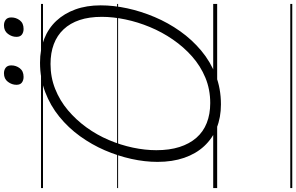

<svg xmlns="http://www.w3.org/2000/svg" viewBox="-283 -833 1495 969"><g transform="rotate(-90 464.5 -348.5)"><path d="M422 19Q356 19 303 -2.5Q250 -24 211.5 -65.5Q173 -107 152.5 -166.5Q132 -226 132 -301Q132 -365 147 -433Q162 -501 190.5 -567Q219 -633 261.5 -692Q304 -751 360 -796.5Q416 -842 484.5 -868Q553 -894 633 -894Q699 -894 752.5 -873Q806 -852 843.5 -812Q881 -772 901.5 -715.5Q922 -659 922 -588Q922 -523 907 -453.5Q892 -384 863 -315.5Q834 -247 791.5 -187Q749 -127 693.5 -80.5Q638 -34 570 -7.5Q502 19 422 19ZM429 -35Q498 -35 557 -59.5Q616 -84 664 -126.5Q712 -169 749.5 -223.5Q787 -278 812.5 -339.5Q838 -401 851 -463.5Q864 -526 864 -582Q864 -646 848 -694Q832 -742 801 -775Q770 -808 726 -824.5Q682 -841 626 -841Q559 -841 500 -817.5Q441 -794 392.5 -753Q344 -712 306 -659.5Q268 -607 242.5 -547Q217 -487 204 -425.5Q191 -364 191 -307Q191 -241 207 -190.5Q223 -140 253.5 -105Q284 -70 328.5 -52.5Q373 -35 429 -35ZM561 -977Q544 -977 532.5 -985.5Q521 -994 521 -1013Q521 -1036 536 -1056Q551 -1076 579 -1076Q596 -1076 607.5 -1067Q619 -1058 619 -1039Q619 -1015 604.5 -996Q590 -977 561 -977ZM803 -977Q786 -977 774.5 -985.5Q763 -994 763 -1013Q763 -1036 778 -1056Q793 -1076 821 -1076Q838 -1076 849.5 -1067Q861 -1058 861 -1039Q861 -1015 846.5 -996Q832 -977 803 -977ZM0 369H929V379H0ZM0 -20H929V0H0ZM0 -505H929V-500H0ZM0 -889H929V-879H0Z"/></g></svg>

Font: Playwrite HR Guides
Style: Regular
Weight: 400
Designer: Veronika Burian, José Scaglione
Foundry: TypeTogether
Version: Version 1.003